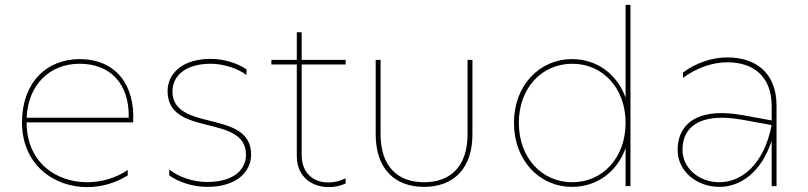

<svg xmlns="http://www.w3.org/2000/svg" viewBox="-20 -762 3308 786"><path d="M337 4C394 4 452 -12 503 -44V-66C454 -33 395 -16 337 -16C210 -16 89 -97 89 -261H525C534 -409 458 -520 306 -520C169 -520 70 -422 70 -261C70 -89 199 4 337 4ZM507 -280H89C95 -415 183 -501 306 -501C430 -501 510 -421 507 -280Z M829 3C950 3 1008 -60 1008 -129C1008 -317 686 -219 686 -388C686 -451 739 -501 843 -501C892 -501 950 -484 989 -455V-478C954 -503 895 -521 843 -521C723 -521 666 -458 666 -389C666 -198 987 -299 987 -128C987 -67 936 -17 828 -17C769 -17 711 -38 673 -68V-44C712 -16 770 3 829 3Z M1395 -11V-32C1373 -21 1348 -15 1324 -15C1268 -15 1215 -48 1215 -129V-498H1395V-517H1215V-630H1195V-517H1091V-498H1195V-124C1195 -35 1260 4 1326 4C1350 4 1374 -1 1395 -11Z M1716 3C1837 3 1914 -72 1914 -212V-517H1894V-212C1894 -85 1828 -16 1716 -16C1604 -16 1538 -85 1538 -212V-517H1518V-212C1518 -72 1595 3 1716 3Z M2322 3C2424 3 2507 -59 2541 -156V0H2561V-742H2541V-362C2507 -458 2424 -520 2322 -520C2188 -520 2084 -412 2084 -259C2084 -106 2188 3 2322 3ZM2323 -16C2198 -16 2104 -116 2104 -259C2104 -402 2198 -501 2323 -501C2447 -501 2541 -402 2541 -259C2541 -116 2447 -16 2323 -16Z M3139 0H3159V-329C3159 -469 3068 -527 2958 -527C2896 -527 2829 -505 2776 -465V-443C2832 -485 2898 -507 2958 -507C3060 -507 3139 -453 3139 -328V-269L3023 -290C2990 -296 2960 -299 2934 -299C2807 -299 2754 -234 2754 -148C2754 -62 2831 3 2925 3C3009 3 3096 -54 3139 -186ZM2774 -149C2774 -228 2825 -280 2935 -280C2960 -280 2987 -277 3018 -272L3139 -250C3107 -87 3015 -16 2925 -16C2843 -16 2774 -72 2774 -149Z"/></svg>

Font: Chess Sans Thin
Style: Regular
Weight: 100
Designer: Wolf Bōese
Foundry: Wolf Bōese
Version: Version 7.223;Glyphs 3.3 (3306)